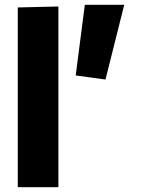

<svg xmlns="http://www.w3.org/2000/svg" viewBox="-20 -779 614 799"><path d="M54 -748 223 -752V0H54ZM419 -448 295 -465 333 -759H497Z"/></svg>

Font: Murecho
Style: Bold
Weight: 700
Designer: Neil Summerour
Foundry: Positype
Version: Version 1.010; ttfautohint (v1.8.3)